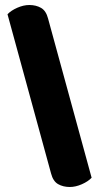

<svg xmlns="http://www.w3.org/2000/svg" viewBox="-20 -690 400 767"><path d="M346 20Q332 35 307 46Q282 57 259 57Q232 57 212 45.5Q192 34 184 3L10 -633Q24 -648 49 -659Q74 -670 97 -670Q124 -670 144 -658.5Q164 -647 172 -616Z"/></svg>

Font: Baloo Bhaina 2 ExtraBold
Style: Regular
Weight: 800
Designer: Yesha Goshar, Manish Minz, Shuchita Grover and Ek Type
Foundry: Ek Type
Version: Version 1.640;hotconv 1.0.111;makeotfexe 2.5.65597; ttfautoh